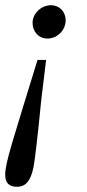

<svg xmlns="http://www.w3.org/2000/svg" viewBox="-25 -508 335 737"><path d="M152 -278H119C23 36 -5 116 -5 163C-5 193 9 209 40 209C68 209 92 194 104 132C109 104 120 14 133 -121L152 -278ZM227 -430C227 -464 202 -488 171 -488C134 -488 100 -457 100 -420C100 -387 123 -360 157 -360C194 -360 227 -391 227 -430Z"/></svg>

Font: Source Serif 4 Variable
Style: Italic
Weight: 400
Italic angle: -12°
Designer: Frank Grießhammer
Foundry: Adobe Systems Incorporated
Version: Version 4.004;hotconv 1.0.116;makeotfexe 2.5.65601